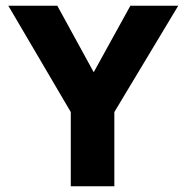

<svg xmlns="http://www.w3.org/2000/svg" viewBox="-20 -650 649 670"><path d="M180 -630 307 -398 435 -630H602L379 -259V0H227V-259L9 -630Z"/></svg>

Font: Mukta Vaani ExtraBold
Style: Regular
Weight: 800
Designer: Noopur Datye, Girish Dalvi, Yashodeep Gholap, Pallavi Karambelkar
Foundry: Ek Type
Version: Version 2.538;PS 1.000;hotconv 16.6.51;makeotf.lib2.5.65220;